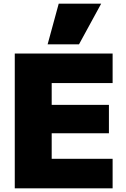

<svg xmlns="http://www.w3.org/2000/svg" viewBox="-20 -1020 681 1040"><path d="M60 0V-730H590V-570H260V-452H570V-298H260V-160H590V0ZM408 -780H238L298 -1000H528Z"/></svg>

Font: M PLUS 2 Thin Black
Style: Regular
Weight: 900
Version: Version 1.001